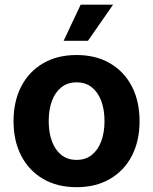

<svg xmlns="http://www.w3.org/2000/svg" viewBox="-20 -779 646 810"><path d="M303.2 10.7Q221.7 10.7 161.9 -24.2Q102.1 -59.1 69.6 -121.8Q37.1 -184.6 37.1 -267.6Q37.1 -351.6 69.6 -414.3Q102.1 -477.1 161.9 -512Q221.7 -546.9 303.2 -546.9Q384.3 -546.9 444.1 -512Q503.9 -477.1 536.4 -414.3Q568.8 -351.6 568.8 -267.6Q568.8 -184.6 536.4 -121.8Q503.9 -59.1 444.1 -24.2Q384.3 10.7 303.2 10.7ZM303.2 -104.5Q341.3 -104.5 367.4 -125.5Q393.6 -146.5 407.2 -183.3Q420.9 -220.2 420.9 -268.1Q420.9 -316.4 407.2 -353Q393.6 -389.6 367.4 -410.6Q341.3 -431.6 303.2 -431.6Q265.1 -431.6 238.8 -410.6Q212.4 -389.6 199 -353Q185.5 -316.4 185.5 -268.1Q185.5 -220.2 199 -183.3Q212.4 -146.5 238.5 -125.5Q264.6 -104.5 303.2 -104.5ZM248.5 -606.9 320.3 -759.3H457L351.1 -606.9Z"/></svg>

Font: Inter 18pt
Style: Bold
Weight: 700
Designer: Rasmus Andersson
Foundry: rsms
Version: Version 4.001;git-66647c0bb